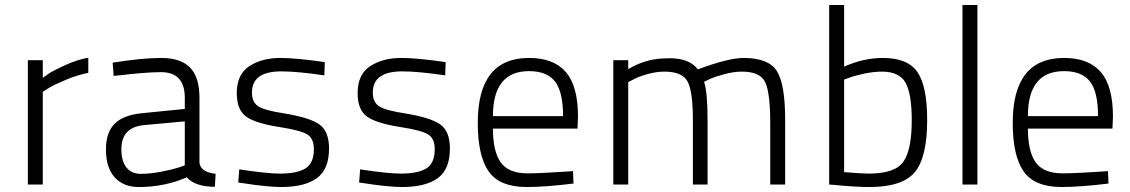

<svg xmlns="http://www.w3.org/2000/svg" viewBox="-20 -742 4545 772"><path d="M92 0V-500H152V-429Q161 -436 177.5 -447Q194 -458 242 -480Q290 -502 335 -510V-449Q293 -441 247 -422Q201 -403 176 -388L152 -373V0Z M782 -349V-88Q786 -50 847 -43L844 9Q765 9 731 -29Q641 10 539 10Q476 10 441 -29Q406 -68 406 -141Q406 -210 441.5 -245Q477 -280 553 -287L723 -304V-349Q723 -452 627 -452Q595 -452 547.5 -448Q500 -444 469 -440L437 -437L433 -490Q551 -509 629 -509Q707 -509 744.5 -470Q782 -431 782 -349ZM723 -254 560 -239Q468 -231 468 -142Q468 -94 488.5 -68.5Q509 -43 546 -43Q584 -43 628 -51.5Q672 -60 697 -68L723 -77Z M1286 -492 1284 -439Q1176 -455 1111 -455Q993 -455 993 -370Q993 -331 1018.5 -314.5Q1044 -298 1123 -286Q1226 -269 1264.5 -241.5Q1303 -214 1303 -145Q1303 -61 1254 -25.5Q1205 10 1110 10Q1083 10 1040 5.5Q997 1 967 -4L938 -8L942 -61Q1054 -44 1105 -44Q1175 -44 1208.5 -65Q1242 -86 1242 -142Q1242 -185 1215.5 -201.5Q1189 -218 1105 -231Q1008 -246 970 -273Q932 -300 932 -368Q932 -443 982.5 -476Q1033 -509 1108 -509Q1142 -509 1186.5 -504.5Q1231 -500 1259 -496Z M1772 -492 1770 -439Q1662 -455 1597 -455Q1479 -455 1479 -370Q1479 -331 1504.5 -314.5Q1530 -298 1609 -286Q1712 -269 1750.5 -241.5Q1789 -214 1789 -145Q1789 -61 1740 -25.5Q1691 10 1596 10Q1569 10 1526 5.5Q1483 1 1453 -4L1424 -8L1428 -61Q1540 -44 1591 -44Q1661 -44 1694.5 -65Q1728 -86 1728 -142Q1728 -185 1701.5 -201.5Q1675 -218 1591 -231Q1494 -246 1456 -273Q1418 -300 1418 -368Q1418 -443 1468.5 -476Q1519 -509 1594 -509Q1628 -509 1672.5 -504.5Q1717 -500 1745 -496Z M2101 -45Q2133 -45 2179 -47.5Q2225 -50 2255 -52L2284 -54L2286 -4Q2173 10 2095 10Q1987 9 1944 -54Q1901 -117 1901 -248Q1901 -509 2107 -509Q2206 -509 2255 -452.5Q2304 -396 2304 -273L2302 -225H1962Q1962 -133 1993.5 -89Q2025 -45 2101 -45ZM1962 -275H2244Q2244 -373 2211.5 -414.5Q2179 -456 2107 -456Q1962 -456 1962 -275Z M2506 0H2446V-500H2506V-464Q2573 -504 2646 -507Q2681 -509 2702 -506Q2759 -499 2786 -463Q2909 -509 2970 -509Q3070 -509 3103.5 -456.5Q3137 -404 3137 -260V0H3077V-245Q3077 -370 3056.5 -412Q3036 -454 2963 -454Q2930 -454 2891.5 -443.5Q2853 -433 2834.5 -424.5Q2816 -416 2811 -413Q2825 -372 2825 -260V0H2766V-258Q2766 -375 2744.5 -414.5Q2723 -454 2651 -454Q2618 -454 2581.5 -443.5Q2545 -433 2526 -422L2506 -412Z M3530 -509Q3630 -509 3669 -452Q3708 -395 3708 -259Q3708 -110 3658.5 -50Q3609 10 3475 10Q3447 10 3407 7.5Q3367 5 3340 2L3314 0V-722H3374V-474Q3452 -509 3530 -509ZM3474 -44Q3579 -44 3612.5 -92Q3646 -140 3646 -258Q3646 -365 3621 -409.5Q3596 -454 3526 -454Q3493 -454 3455 -446Q3417 -438 3396 -430L3374 -422V-50Q3444 -44 3474 -44Z M3850 0V-722H3910V0Z M4252 -45Q4284 -45 4330 -47.5Q4376 -50 4406 -52L4435 -54L4437 -4Q4324 10 4246 10Q4138 9 4095 -54Q4052 -117 4052 -248Q4052 -509 4258 -509Q4357 -509 4406 -452.5Q4455 -396 4455 -273L4453 -225H4113Q4113 -133 4144.5 -89Q4176 -45 4252 -45ZM4113 -275H4395Q4395 -373 4362.5 -414.5Q4330 -456 4258 -456Q4113 -456 4113 -275Z"/></svg>

Font: TitilliumText22L Lt
Style: Thin
Weight: 300
Designer: Campivisivi
Foundry: Campivisivi
Version: 1.000